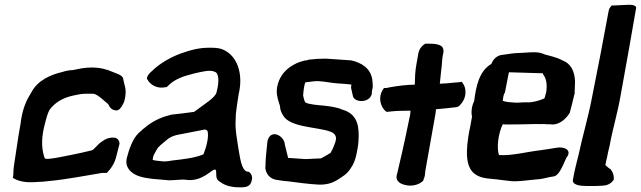

<svg xmlns="http://www.w3.org/2000/svg" viewBox="-20 -767 2687 805"><path d="M66 -247 58 -201 41 -89C38 -72 36 -56 36 -37L34 -21L38 -19C54 -9 83 -2 111 -3H119L134 -4C149 -4 168 -6 186 -8C268 -16 333 -30 408 -42H428C446 -61 461 -82 468 -113L481 -164V-165C481 -179 471 -190 457 -190C438 -191 422 -185 408 -174L398 -167L372 -141C371 -140 369 -139 366 -137C335 -129 310 -124 281 -118C253 -113 212 -103 184 -101H173C170 -101 166 -104 164 -114C154 -150 153 -191 168 -247C175 -275 181 -295 188 -307C208 -334 240 -357 290 -367C308 -371 322 -374 344 -374H370C383 -373 396 -362 406 -354C414 -347 425 -338 434 -330C439 -318 448 -304 469 -304C487 -304 501 -342 501 -342C508 -367 509 -390 502 -412C499 -422 498 -432 496 -439V-440C489 -454 467 -459 451 -466C428 -476 401 -484 364 -484C334 -484 309 -478 284 -473C273 -473 256 -470 244 -466C193 -454 138 -431 111 -379C91 -347 77 -316 69 -268Z M511 -101C508 -86 510 -72 519 -59C540 -29 578 -22 620 -17H621L689 -11C714 -11 742 -16 762 -13C769 -12 776 -12 782 -12H783C848 -17 879 -73 886 -51C888 -42 882 -16 899 -7C916 6 934 15 970 18H971C995 18 1028 24 1035 -9C1040 -24 1035 -40 1022 -47H1021L1014 -48C992 -58 987 -103 980 -142C975 -177 965 -223 968 -265L969 -291C971 -311 977 -348 980 -368L984 -389C997 -463 973 -528 925 -554C906 -565 889 -567 860 -567C814 -567 781 -558 736 -542C698 -528 650 -502 617 -469C611 -464 598 -453 596 -439V-436L598 -434C610 -411 637 -397 664 -400L679 -402C684 -406 691 -413 693 -415C715 -434 742 -446 794 -459C825 -466 859 -475 878 -467L879 -466H880C898 -462 900 -424 888 -381V-380C883 -358 839 -332 794 -298C762 -293 729 -290 696 -286L695 -285C654 -276 614 -256 583 -228H582C575 -221 569 -216 562 -210V-209H561C536 -185 521 -141 511 -102ZM620 -97 622 -109C623 -114 628 -124 635 -136C645 -155 656 -160 675 -177C689 -190 704 -197 721 -201C761 -209 801 -217 839 -224C841 -224 846 -223 850 -218C857 -194 845 -149 833 -120C798 -105 753 -100 710 -95H709C691 -92 677 -90 668 -90C653 -92 627 -93 620 -97Z M1100 -162C1096 -127 1093 -95 1093 -66L1092 -65C1095 -39 1109 -19 1138 -13H1139C1148 -12 1174 -7 1186 -7C1232 -1 1276 5 1316 7C1346 8 1371 2 1395 -13C1413 -25 1435 -36 1450 -61C1461 -75 1470 -98 1474 -118C1477 -133 1482 -154 1483 -176C1487 -237 1479 -283 1426 -304H1425C1419 -306 1413 -308 1408 -310V-311H1407C1385 -318 1365 -321 1339 -324C1316 -326 1276 -329 1261 -337C1256 -343 1253 -355 1251 -366C1252 -383 1255 -413 1261 -422C1269 -423 1282 -424 1294 -426C1299 -426 1307 -427 1311 -427C1341 -426 1366 -419 1400 -417C1415 -416 1437 -415 1454 -412L1453 -410C1453 -408 1452 -404 1452 -399V-398L1460 -363C1468 -336 1528 -335 1538 -371L1539 -372V-381L1543 -403C1543 -413 1542 -422 1541 -433C1534 -480 1497 -504 1452 -514H1451L1348 -521H1340C1320 -521 1300 -520 1276 -517H1274C1270 -514 1263 -514 1257 -513H1256C1242 -509 1228 -505 1214 -497C1151 -464 1145 -411 1144 -411C1136 -381 1143 -357 1149 -338L1154 -322C1154 -310 1158 -297 1167 -283C1195 -233 1307 -235 1363 -216C1377 -211 1389 -203 1389 -185L1386 -171C1386 -171 1385 -167 1383 -164V-163C1375 -143 1377 -146 1366 -126C1352 -117 1340 -111 1326 -103L1260 -100L1188 -105L1174 -162C1174 -180 1152 -207 1127 -204C1110 -202 1101 -185 1100 -162Z M1590 -398C1561 -361 1576 -316 1599 -299L1602 -298L1622 -300C1647 -303 1672 -302 1701 -303L1700 -288C1671 -146 1658 -94 1644 -34L1643 -31C1638 -8 1659 5 1681 9C1705 15 1736 9 1754 -9L1755 -11V-13C1763 -28 1762 -41 1763 -49C1775 -115 1785 -173 1806 -291L1808 -309C1833 -311 1862 -314 1887 -317C1890 -317 1897 -317 1904 -322C1941 -355 1936 -401 1918 -421L1916 -424C1912 -423 1896 -421 1888 -421H1887C1864 -418 1846 -417 1824 -416C1826 -435 1828 -455 1830 -474C1833 -491 1833 -514 1836 -532L1837 -537C1838 -543 1843 -555 1836 -567V-568C1828 -580 1806 -585 1767 -584H1764C1749 -577 1737 -560 1734 -543L1726 -498C1720 -466 1720 -440 1719 -412C1685 -412 1649 -407 1614 -401L1600 -398ZM1903 -323 1906 -326 1904 -325C1903 -324 1904 -324 1903 -323Z M1968 -343C1959 -325 1954 -299 1959 -278C1955 -257 1952 -235 1947 -215C1935 -146 1927 -67 1973 -36C2003 -15 2041 -19 2085 -12L2111 -9C2142 -3 2195 -12 2231 -15C2258 -16 2278 -25 2300 -27C2319 -29 2331 -55 2341 -75C2348 -89 2354 -107 2358 -110C2378 -140 2343 -154 2310 -147C2294 -144 2272 -141 2245 -137C2185 -130 2125 -113 2072 -117C2062 -145 2068 -206 2088 -246C2091 -246 2096 -245 2101 -245C2129 -245 2199 -246 2227 -247C2238 -247 2247 -246 2261 -247C2266 -246 2275 -246 2280 -246C2284 -246 2290 -246 2297 -245H2298C2329 -246 2355 -271 2368 -293L2369 -294V-295C2376 -320 2382 -345 2388 -371L2389 -372C2390 -391 2390 -408 2391 -425V-426C2389 -467 2375 -500 2338 -514C2322 -523 2299 -530 2266 -538C2255 -543 2238 -549 2217 -548C2197 -548 2174 -545 2159 -545C2134 -545 2110 -540 2087 -537C2066 -536 2048 -520 2040 -499C1989 -469 1976 -406 1968 -343ZM2088 -346C2089 -352 2090 -370 2097 -379L2113 -461L2114 -464L2247 -460C2252 -460 2257 -460 2257 -459V-455C2267 -443 2275 -422 2271 -387L2270 -380C2268 -375 2267 -367 2263 -355C2263 -355 2259 -354 2257 -352C2239 -345 2210 -336 2188 -338C2168 -339 2154 -335 2136 -337C2118 -338 2102 -339 2089 -344C2089 -344 2088 -345 2088 -346Z M2383 -18C2374 10 2414 13 2446 13C2467 13 2490 13 2511 11C2530 10 2545 -1 2553 -13C2555 -32 2549 -46 2541 -56V-57C2533 -61 2527 -67 2518 -75L2520 -84C2521 -91 2523 -98 2525 -106V-107C2528 -124 2532 -139 2536 -156C2549 -229 2569 -290 2583 -372C2608 -507 2631 -641 2647 -733C2649 -742 2636 -747 2621 -747C2611 -747 2594 -746 2553 -744H2545C2539 -738 2533 -730 2532 -722C2511 -607 2486 -477 2461 -353C2447 -279 2420 -186 2406 -119C2398 -87 2388 -49 2383 -18Z"/></svg>

Font: Vapor
Style: BdObl
Weight: 700
Foundry: Cannot Into Space Fonts
Version: Version 0.179